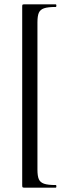

<svg xmlns="http://www.w3.org/2000/svg" viewBox="-20 -745 314 882"><path d="M91 -725H236Q239 -725 239 -719Q239 -713 236 -713Q200 -713 182.5 -707Q165 -701 158.5 -686.5Q152 -672 152 -642V34Q152 64 158.5 78.5Q165 93 182.5 99Q200 105 236 105Q239 105 239 111Q239 117 236 117H91Q85 117 83.5 115Q82 113 82 106V-715Q82 -722 83.5 -723.5Q85 -725 91 -725Z"/></svg>

Font: Cormorant SC Medium
Style: Regular
Weight: 500
Designer: Christian Thalmann (Catharsis Fonts)
Foundry: Catharsis Fonts
Version: Version 4.000